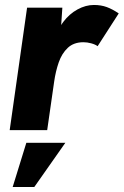

<svg xmlns="http://www.w3.org/2000/svg" viewBox="-20 -524 498 773"><path d="M19 0 89 -493H231L222 -358L204 -362Q211 -404 235 -436Q259 -468 292 -486Q325 -504 358 -504Q387 -504 410 -495.5Q433 -487 458 -470L373 -338Q364 -345 347.5 -349.5Q331 -354 316 -354Q277 -354 253 -331.5Q229 -309 216.5 -273Q204 -237 198 -195L170 0ZM31 229 86 51H243L118 229Z"/></svg>

Font: Hanken Grotesk Black
Style: Italic
Weight: 900
Italic angle: -8°
Designer: Alfredo Marco Pradil
Foundry: Hanken Design Co.
Version: Version 3.013